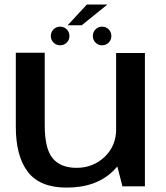

<svg xmlns="http://www.w3.org/2000/svg" viewBox="-20 -825 736 850"><path d="M522 0H621.5V-590.5H494V-109ZM178 -591.5H50V-263Q50 -134 103.2 -64.2Q156.5 5.5 275 5.5Q406.5 5.5 481.8 -69Q557 -143.5 557 -219.5L494.5 -256Q494.5 -179 443.2 -130.5Q392 -82 319 -82Q248 -82 213 -124.5Q178 -167 178 -270ZM246.5 -624.5Q263.5 -624.5 275.5 -636.5Q287.5 -648.5 287.5 -665.5Q287.5 -683 275.5 -695Q263.5 -707 246.5 -707Q229 -707 217 -695Q205 -683 205 -665.5Q205 -648.5 217 -636.5Q229 -624.5 246.5 -624.5ZM431.5 -624.5Q449.5 -624.5 461.2 -636.5Q473 -648.5 473 -665.5Q473 -683 461.2 -695Q449.5 -707 431.5 -707Q415 -707 403 -695Q391 -683 391 -665.5Q391 -648.5 402.8 -636.5Q414.5 -624.5 431.5 -624.5ZM279.5 -713H341.5L455.5 -805H364.5Z"/></svg>

Font: Anybody SemiExpanded Medium
Style: Regular
Weight: 500
Width: 6
Version: Version 1.113;gftools[0.9.25]